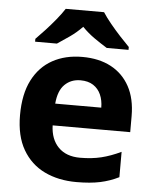

<svg xmlns="http://www.w3.org/2000/svg" viewBox="-54 -812 700 868"><g transform="rotate(5 295.5 -378.0)"><path d="M303 -556Q379 -556 433.5 -527Q488 -498 518 -443Q548 -388 548 -308V-236H196Q198 -173 233.5 -137Q269 -101 332 -101Q385 -101 428 -111.5Q471 -122 517 -144V-29Q477 -9 432.5 0.5Q388 10 325 10Q243 10 180 -20.5Q117 -51 81 -113Q45 -175 45 -269Q45 -365 77.5 -428.5Q110 -492 168 -524Q226 -556 303 -556ZM304 -450Q261 -450 232.5 -422Q204 -394 199 -335H408Q408 -368 396.5 -394Q385 -420 362 -435Q339 -450 304 -450ZM383 -766Q397 -744 419.5 -716.5Q442 -689 466 -663Q490 -637 508 -619V-606H409Q383 -622 352 -643.5Q321 -665 295 -692Q269 -665 239 -644Q209 -623 183 -606H84V-619Q103 -638 126.5 -663.5Q150 -689 172.5 -716.5Q195 -744 209 -766Z"/></g></svg>

Font: Noto Sans Devanagari
Style: Regular
Weight: 400
Designer: Jelle Bosma - Monotype Design Team
Foundry: Monotype Imaging Inc.
Version: Version 2.003